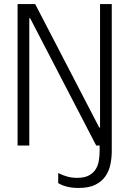

<svg xmlns="http://www.w3.org/2000/svg" viewBox="-20 -720 640 950"><path d="M475 -700H533V0H456L129 -630H125V0H67V-700H154L471 -89H475ZM533 27Q533 60 526.5 92.5Q520 125 502 151.5Q484 178 452 194Q420 210 369 210Q336 210 311 203.5Q286 197 268 186V136Q291 148 314 154Q337 160 362 160Q398 160 420 148Q442 136 453.5 117.5Q465 99 469 75Q473 51 473 27V-10H533Z"/></svg>

Font: CommitMonoV142 ExtLt
Style: Regular
Weight: 200
Monospace: yes
Designer: Eigil Nikolajsen
Foundry: Eigil Nikolajsen
Version: Version 1.142